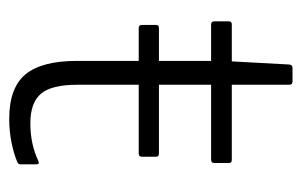

<svg xmlns="http://www.w3.org/2000/svg" viewBox="-142 -516 670 427"><g transform="rotate(90 193.5 -303.0)"><path d="M245 12Q176 12 146 -24Q116 -60 116 -138V-276H43Q36 -276 36 -283V-315Q36 -321 43 -321H116V-437H35Q28 -437 28 -444V-477Q28 -483 35 -483H117L124 -611Q125 -618 131 -618H162Q169 -618 169 -611V-483H336Q343 -483 343 -477V-444Q343 -437 336 -437H169V-321H322Q329 -321 329 -315V-283Q329 -276 322 -276H169V-139Q169 -82 189 -58.5Q209 -35 255 -35Q301 -35 339 -53Q346 -56 346 -48V-14Q346 -8 341 -6Q322 2 297 7Q272 12 245 12Z"/></g></svg>

Font: Sofia Sans Light
Style: Regular
Weight: 300
Designer: Botio Nikoltchev, Ani Petrova
Foundry: lettersoup
Version: Version 4.100; ttfautohint (v1.8.3)